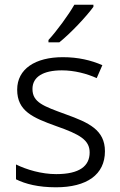

<svg xmlns="http://www.w3.org/2000/svg" viewBox="-20 -786 512 816"><path d="M377 -757V-766H296C271 -722 221 -654 186 -616V-606H232C281 -645 348 -717 377 -757ZM426 -143C426 -234 357 -265 260 -300C164 -335 118 -351 118 -408C118 -459 163 -487 243 -487C296 -487 349 -473 391 -454L415 -509C367 -530 312 -543 247 -543C130 -543 53 -493 53 -405C53 -314 119 -286 219 -250C319 -215 361 -191 361 -138C361 -81 319 -46 219 -46C156 -46 93 -65 48 -87V-24C88 -4 143 10 218 10C349 10 426 -44 426 -143Z"/></svg>

Font: Noto Sans Syriac Light
Style: Regular
Weight: 300
Designer: Patrick Giasson and the Monotype Design Team
Foundry: Monotype Imaging Inc.
Version: Version 3.000